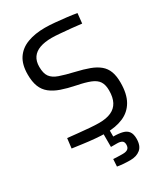

<svg xmlns="http://www.w3.org/2000/svg" viewBox="-221 -804 985 1123"><g transform="rotate(-30 271.0 -242.5)"><path d="M273 9Q243 9 203 5.5Q163 2 123.5 -3.5Q84 -9 54 -13L62 -79Q91 -76 129.5 -72Q168 -68 205.5 -65Q243 -62 269 -62Q318 -62 350 -76.5Q382 -91 398 -121Q414 -151 414 -198Q414 -236 399.5 -258.5Q385 -281 351.5 -294.5Q318 -308 262 -319Q208 -330 168 -344Q128 -358 101 -379.5Q74 -401 61 -434Q48 -467 48 -516Q48 -583 75.5 -624Q103 -665 153.5 -684Q204 -703 271 -703Q301 -703 339.5 -699.5Q378 -696 415.5 -691.5Q453 -687 480 -682L473 -615Q444 -619 406 -622.5Q368 -626 333 -629Q298 -632 277 -632Q229 -632 196 -620Q163 -608 146 -583.5Q129 -559 129 -521Q129 -477 145.5 -454Q162 -431 199 -418Q236 -405 296 -391Q348 -379 385.5 -365Q423 -351 447.5 -330.5Q472 -310 483.5 -279.5Q495 -249 495 -204Q495 -128 468 -81Q441 -34 391 -12.5Q341 9 273 9ZM318 218Q294 218 269.5 216Q245 214 231 211L234 162Q243 163 265 163.5Q287 164 299 164Q320 164 331.5 155.5Q343 147 343 127Q343 108 331.5 101Q320 94 299 94H258V-1H300V48Q337 48 362 54.5Q387 61 399.5 78Q412 95 412 127Q412 175 386 196.5Q360 218 318 218Z"/></g></svg>

Font: Cairo Play
Style: Regular
Weight: 400
Designer: Mohamed Gaber, Accademia di Belle Arti di Urbino
Foundry: Kief Type Foundry, Accademia di Belle Arti di Urbino
Version: Version 3.119